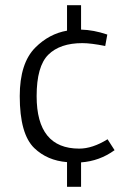

<svg xmlns="http://www.w3.org/2000/svg" viewBox="-20 -704 506 739"><path d="M238 15V-80Q162 -86 112 -134Q56 -188 56 -334Q56 -461 116 -521Q169 -574 238 -586V-684H292V-590Q340 -589 393 -571L385 -527Q330 -538 297 -538Q211 -538 166 -493.5Q121 -449 121 -334Q121 -132 285 -132Q336 -132 394 -168L421 -126Q363 -84 292 -79V15Z"/></svg>

Font: Gafata
Style: Regular
Weight: 400
Designer: Lautaro Hourcade
Foundry: Lautaro Hourcade
Version: Version 4.002; ttfautohint (v0.94.20-1c74) -l 7 -r 28 -G 0 -